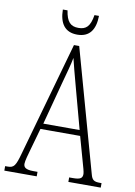

<svg xmlns="http://www.w3.org/2000/svg" viewBox="-97 -949 708 1010"><g transform="rotate(10 256.5 -444.0)"><path d="M252 -771C318 -771 347 -815 348 -888H324C314 -826 293 -807 252 -807C210 -807 189 -828 180 -888H155C156 -814 186 -771 252 -771ZM-1 0H172V-24H150C109 -24 97 -35 97 -54C97 -70 108 -107 115 -132L148 -249H360L397 -117C404 -93 412 -65 412 -55C412 -33 402 -24 361 -24H341V0H514V-24H506C473 -24 463 -31 455 -62L273 -714H245L74 -107C55 -37 46 -24 13 -24H-1ZM158 -279 218 -505C233 -561 248 -612 254 -647C262 -613 275 -564 295 -490L352 -279Z"/></g></svg>

Font: Noto Serif Lao ExtraCondensed ExtraLight
Style: Regular
Weight: 200
Width: 2
Designer: Monotype Design Team
Foundry: Monotype Imaging Inc.
Version: Version 2.003